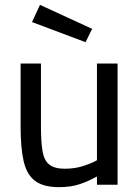

<svg xmlns="http://www.w3.org/2000/svg" viewBox="-20 -762 574 792"><path d="M223 10Q159 10 124.5 -16Q90 -42 77.5 -97.5Q65 -153 65 -239V-500H149V-240Q149 -176 155.5 -138Q162 -100 183.5 -83Q205 -66 247 -66Q289 -66 324 -77.5Q359 -89 380 -101V-500H465V0H380V-34Q348 -16 311 -3Q274 10 223 10ZM333 -588 112 -671 145 -742 360 -643Z"/></svg>

Font: Cairo Medium
Style: Regular
Weight: 500
Designer: Mohamed Gaber, Accademia di Belle Arti di Urbino
Foundry: Kief Type Foundry, Accademia di Belle Arti di Urbino
Version: Version 3.117